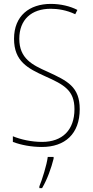

<svg xmlns="http://www.w3.org/2000/svg" viewBox="-20 -744 475 985"><path d="M389 -184C389 -299 326 -329 224 -376C145 -411 79 -444 79 -545C79 -644 142 -699 240 -699C275 -699 320 -693 366 -671L377 -693C341 -712 291 -724 241 -724C131 -724 52 -663 52 -545C52 -429 123 -393 211 -353C310 -309 362 -280 362 -184C362 -77 300 -16 196 -16C142 -16 87 -28 46 -45V-16C88 0 141 10 195 10C313 10 389 -57 389 -184ZM255 70V61H225C220 102 196 178 182 212V221H196C223 175 243 118 255 70Z"/></svg>

Font: Noto Sans Thai Cond Thin
Style: Regular
Weight: 100
Width: 3
Designer: Monotype Design Team
Foundry: Monotype Imaging Inc.
Version: Version 2.002